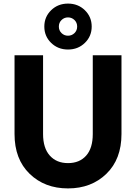

<svg xmlns="http://www.w3.org/2000/svg" viewBox="-20 -1038 757 1070"><path d="M265 -981Q303 -1018 359 -1018Q415 -1018 453 -981Q491 -944 491 -890Q491 -836 453 -799Q415 -762 359 -762Q303 -762 265 -799Q227 -836 227 -890Q227 -944 265 -981ZM395 -926.5Q380 -941 359 -941Q338 -941 323 -926.5Q308 -912 308 -890Q308 -868 323 -853.5Q338 -839 359 -839Q380 -839 395 -853.5Q410 -868 410 -890Q410 -912 395 -926.5ZM220 -291Q220 -213 257.5 -171Q295 -129 359 -129Q423 -129 460 -170.5Q497 -212 497 -291V-730H657V-291Q657 -151 573 -69.5Q489 12 359 12Q229 12 145 -69.5Q61 -151 61 -291V-730H220Z"/></svg>

Font: Freely
Style: Bold
Weight: 700
Designer: Kris Sowersby
Foundry: Klim Type Foundry
Version: Version 1.006;hotconv 1.0.113;makeotfexe 2.5.65598;200799169